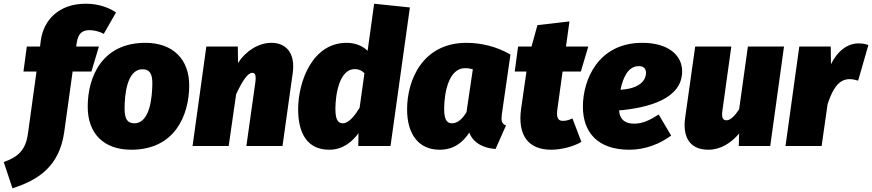

<svg xmlns="http://www.w3.org/2000/svg" viewBox="-111 -784 4683 1031"><path d="M369 -622C390 -622 420 -617 446 -602L512 -717C478 -741 421 -764 350 -764C205 -764 123 -677 108 -566L104 -534H33L15 -400H85L39 -66C27 21 -13 59 -91 86L-44 227C91 184 208 112 234 -76L279 -400H380L420 -534H298L301 -554C308 -604 331 -622 369 -622Z M594 20C828 20 904 -165 905 -323C906 -465 818 -554 670 -554C436 -554 360 -370 360 -211C360 -66 447 20 594 20ZM610 -122C574 -122 558 -144 558 -201C558 -270 569 -412 654 -412C691 -412 708 -390 707 -333C706 -264 695 -122 610 -122Z M1346 -554C1278 -554 1209 -511 1167 -446L1166 -534H997L923 0H1117L1157 -278C1192 -353 1220 -393 1244 -393C1257 -393 1266 -383 1260 -341L1212 0H1406L1461 -393C1475 -495 1429 -554 1346 -554Z M1898 -764 1863 -511C1837 -537 1798 -554 1750 -554C1567 -554 1490 -347 1490 -197C1490 -61 1544 20 1657 20C1732 20 1782 -25 1814 -69L1813 0H1986L2090 -744ZM1794 -413C1815 -413 1831 -406 1846 -391L1820 -205C1796 -166 1763 -122 1730 -122C1709 -122 1690 -133 1690 -199C1690 -278 1712 -413 1794 -413Z M2394 -554C2158 -554 2075 -354 2075 -197C2075 -64 2136 20 2250 20C2326 20 2374 -19 2409 -72C2430 -15 2488 12 2550 16L2606 -110C2580 -121 2580 -138 2584 -172L2630 -491C2556 -535 2469 -554 2394 -554ZM2386 -418C2402 -418 2413 -416 2428 -412L2394 -182C2370 -141 2343 -122 2317 -122C2295 -122 2274 -132 2274 -198C2274 -292 2301 -418 2386 -418Z M2912 -135C2888 -135 2875 -148 2882 -198L2910 -400H3008L3048 -534H2928L2947 -669L2775 -649L2743 -534H2671L2653 -400H2716L2687 -198C2668 -57 2726 20 2849 20C2897 20 2963 6 3011 -22L2963 -148C2945 -140 2930 -135 2912 -135Z M3552 -401C3552 -488 3477 -554 3338 -554C3101 -554 3019 -356 3019 -211C3019 -75 3097 20 3268 20C3358 20 3434 -13 3493 -56L3426 -169C3376 -137 3338 -120 3294 -120C3251 -120 3218 -137 3213 -191C3369 -205 3552 -252 3552 -401ZM3221 -302C3234 -367 3262 -429 3319 -429C3348 -429 3358 -413 3358 -392C3358 -368 3342 -309 3221 -302Z M3693 20C3757 20 3814 -15 3858 -67L3856 0H4025L4099 -534H3905L3858 -197C3836 -163 3811 -138 3791 -138C3774 -138 3762 -147 3768 -189L3816 -534H3622L3568 -151C3554 -49 3592 20 3693 20Z M4499 -551C4441 -551 4386 -511 4351 -439L4350 -534H4181L4107 0H4301L4333 -225C4357 -296 4387 -359 4451 -359C4467 -359 4480 -356 4497 -351L4552 -542C4535 -548 4521 -551 4499 -551Z"/></svg>

Font: Fira Sans Heavy
Style: Italic
Weight: 900
Italic angle: -8°
Designer: bBox Type GmbH & Carrois Corporate GbR & Edenspiekermann AG
Foundry: bBox Type GmbH & Carrois Corporate GbR & Edenspiekermann AG
Version: Version 4.301;PS 004.301;hotconv 1.0.88;makeotf.lib2.5.64775